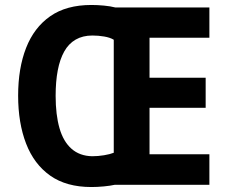

<svg xmlns="http://www.w3.org/2000/svg" viewBox="-20 -744 917 773"><path d="M348 -724Q372 -724 398.5 -721.5Q425 -719 444 -714H823V-592H582V-431H808V-310H582V-123H823V0H442Q424 4 398 6.5Q372 9 348 9Q247 9 182 -37Q117 -83 85 -166Q53 -249 53 -359Q53 -469 85 -551Q117 -633 182 -678.5Q247 -724 348 -724ZM352 -601Q313 -601 284.5 -584.5Q256 -568 238.5 -536.5Q221 -505 212.5 -460.5Q204 -416 204 -358Q204 -282 219.5 -228Q235 -174 268 -145Q301 -116 351 -115Q375 -115 399 -119Q423 -123 438 -129V-584Q423 -593 399.5 -597Q376 -601 352 -601Z"/></svg>

Font: Noto Sans SemiCondensed
Style: Regular
Weight: 400
Width: 4
Version: Version 2.013